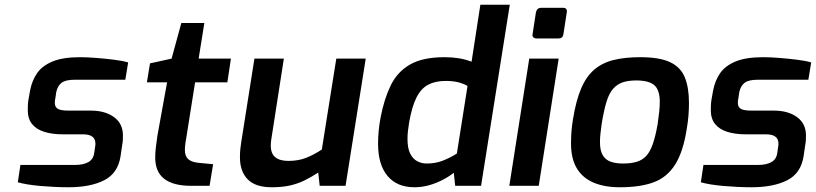

<svg xmlns="http://www.w3.org/2000/svg" viewBox="-20 -783 3438 809"><path d="M269 6Q239 6 208.5 4.5Q178 3 149.5 0.5Q121 -2 96.5 -6Q72 -10 55 -15L66 -88H296Q330 -88 351.5 -99.5Q373 -111 377 -138L381 -166Q382 -171 382 -173.5Q382 -176 382 -178Q382 -217 330 -217H244Q200 -217 166.5 -227.5Q133 -238 115 -260.5Q97 -283 97 -319Q97 -329 97.5 -340.5Q98 -352 100 -364L107 -403Q115 -444 136.5 -475Q158 -506 201.5 -524Q245 -542 317 -542Q347 -542 385 -539Q423 -536 459.5 -531.5Q496 -527 520 -520L508 -447H294Q257 -447 240 -434.5Q223 -422 217 -395L214 -374Q212 -365 211.5 -359.5Q211 -354 211 -349Q211 -332 223.5 -324.5Q236 -317 268 -317H362Q423 -317 460.5 -289.5Q498 -262 498 -212Q498 -203 497.5 -193Q497 -183 495 -173L488 -125Q477 -53 419 -23.5Q361 6 269 6Z M786 0Q710 0 672 -29.5Q634 -59 634 -119Q634 -138 636.5 -160.5Q639 -183 643 -210L684 -436H599L612 -516L703 -536L744 -686H841L817 -536H953L938 -436H802L766 -209Q764 -198 761.5 -181.5Q759 -165 759 -152Q759 -125 773 -112.5Q787 -100 816 -97L878 -91L863 0Z M1125 6Q1056 6 1023.5 -27.5Q991 -61 991 -120Q991 -139 992.5 -153.5Q994 -168 996 -181L1052 -536H1176L1123 -195Q1122 -189 1121.5 -183Q1121 -177 1121 -169Q1121 -136 1140 -120.5Q1159 -105 1195 -105Q1237 -105 1270 -118Q1303 -131 1336 -153L1397 -536H1521L1436 0H1327L1321 -56Q1292 -37 1263.5 -23Q1235 -9 1202 -1.5Q1169 6 1125 6Z M1726 6Q1653 6 1613 -41.5Q1573 -89 1573 -177Q1573 -233 1584 -290Q1599 -367 1626.5 -423.5Q1654 -480 1707.5 -511Q1761 -542 1853 -542Q1885 -542 1913 -537.5Q1941 -533 1967 -523L2004 -763H2128L2007 0H1898L1892 -55Q1872 -39 1845 -25Q1818 -11 1788 -2.5Q1758 6 1726 6ZM1778 -94Q1816 -94 1847 -106.5Q1878 -119 1905 -136L1950 -421Q1932 -431 1910 -436.5Q1888 -442 1858 -442Q1814 -442 1784 -426Q1754 -410 1735 -372.5Q1716 -335 1704 -268Q1701 -249 1699 -232Q1697 -215 1697 -198Q1697 -159 1708 -136.5Q1719 -114 1737.5 -104Q1756 -94 1778 -94Z M2240 -621Q2232 -621 2227 -626Q2222 -631 2224 -639L2238 -730Q2242 -750 2260 -750H2354Q2363 -750 2366.5 -744Q2370 -738 2368 -730L2354 -639Q2351 -621 2334 -621ZM2126 0 2210 -536H2334L2250 0Z M2592 6Q2526 6 2480 -14Q2434 -34 2410 -74.5Q2386 -115 2386 -179Q2386 -206 2388 -230.5Q2390 -255 2394 -279Q2407 -360 2429 -411Q2451 -462 2485 -490.5Q2519 -519 2566.5 -530.5Q2614 -542 2678 -542Q2759 -542 2803.5 -521Q2848 -500 2865.5 -457Q2883 -414 2883 -349Q2883 -325 2881 -298Q2879 -271 2874 -242Q2859 -144 2825 -90Q2791 -36 2734.5 -15Q2678 6 2592 6ZM2606 -94Q2638 -94 2662 -101Q2686 -108 2702.5 -125.5Q2719 -143 2730.5 -176Q2742 -209 2751 -260Q2755 -289 2757.5 -311.5Q2760 -334 2760 -354Q2760 -404 2737 -424Q2714 -444 2661 -444Q2627 -444 2603.5 -436Q2580 -428 2563 -408.5Q2546 -389 2535 -352.5Q2524 -316 2515 -260Q2512 -238 2510 -219.5Q2508 -201 2508 -184Q2508 -148 2520 -128.5Q2532 -109 2553.5 -101.5Q2575 -94 2606 -94Z M3147 6Q3117 6 3086.5 4.5Q3056 3 3027.5 0.5Q2999 -2 2974.5 -6Q2950 -10 2933 -15L2944 -88H3174Q3208 -88 3229.5 -99.5Q3251 -111 3255 -138L3259 -166Q3260 -171 3260 -173.5Q3260 -176 3260 -178Q3260 -217 3208 -217H3122Q3078 -217 3044.5 -227.5Q3011 -238 2993 -260.5Q2975 -283 2975 -319Q2975 -329 2975.5 -340.5Q2976 -352 2978 -364L2985 -403Q2993 -444 3014.5 -475Q3036 -506 3079.5 -524Q3123 -542 3195 -542Q3225 -542 3263 -539Q3301 -536 3337.5 -531.5Q3374 -527 3398 -520L3386 -447H3172Q3135 -447 3118 -434.5Q3101 -422 3095 -395L3092 -374Q3090 -365 3089.5 -359.5Q3089 -354 3089 -349Q3089 -332 3101.5 -324.5Q3114 -317 3146 -317H3240Q3301 -317 3338.5 -289.5Q3376 -262 3376 -212Q3376 -203 3375.5 -193Q3375 -183 3373 -173L3366 -125Q3355 -53 3297 -23.5Q3239 6 3147 6Z"/></svg>

Font: Exo Thin SemiBold
Style: Italic
Weight: 600
Italic angle: -9°
Version: Version 2.000